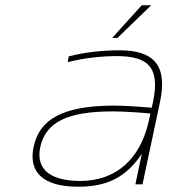

<svg xmlns="http://www.w3.org/2000/svg" viewBox="-20 -700 640 729"><path d="M433 -509C369 -509 298 -501 241 -486L237 -464C299 -480 368 -487 423 -487C540 -487 589 -447 561 -313L556 -291C488 -297 440 -299 413 -299C219 -299 130 -247 108 -144C87 -49 140 9 277 9C388 9 459 -28 517 -114H518L494 0H521L587 -310C618 -454 563 -509 433 -509ZM133 -142C154 -238 239 -277 408 -277C442 -277 499 -274 551 -269L546 -245C513 -91 416 -13 285 -13C157 -13 117 -68 133 -142ZM406 -556H426L554 -680H518Z"/></svg>

Font: LT Wave Mono Thin
Style: Italic
Weight: 100
Designer: Daniel Lyons
Version: Version 2.5 (Glyphs App)